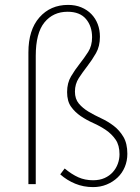

<svg xmlns="http://www.w3.org/2000/svg" viewBox="-20 -752 570 784"><path d="M360 12Q321 12 287 -2Q253 -16 226 -40L244 -64Q273 -40 300 -28Q327 -16 360 -16Q387 -16 407 -25Q427 -34 440.5 -49Q454 -64 461 -83Q468 -102 468 -122Q468 -159 452 -182Q436 -205 412.5 -221Q389 -237 361 -249.5Q333 -262 309.5 -278Q286 -294 270 -316.5Q254 -339 254 -376Q254 -413 270 -440Q286 -467 305 -491Q324 -515 340 -540Q356 -565 356 -600Q356 -645 331 -674.5Q306 -704 256 -704Q197 -704 161.5 -660.5Q126 -617 126 -524V0H96V-538Q96 -630 141 -681Q186 -732 258 -732Q288 -732 312 -722Q336 -712 353 -694.5Q370 -677 379 -653.5Q388 -630 388 -602Q388 -563 372 -535Q356 -507 337 -482.5Q318 -458 302 -433.5Q286 -409 286 -378Q286 -348 302 -329Q318 -310 341.5 -296Q365 -282 393 -269Q421 -256 444.5 -238Q468 -220 484 -193Q500 -166 500 -124Q500 -95 489.5 -70Q479 -45 460 -27Q441 -9 415.5 1.5Q390 12 360 12Z"/></svg>

Font: TypoPRO Source Sans Pro
Style: Regular
Weight: 200
Designer: Paul D. Hunt
Foundry: Adobe Systems Incorporated
Version: Version 2.020;PS 2.000;hotconv 1.0.86;makeotf.lib2.5.63406